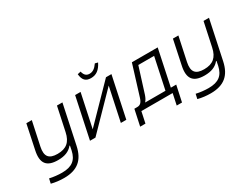

<svg xmlns="http://www.w3.org/2000/svg" viewBox="-88 -1261 2603 2042"><g transform="rotate(-30 1213.5 -240.5)"><path d="M526 -23 627 -500H560L498 -209C475 -99 417 -51 310 -51C204 -51 166 -99 189 -209L251 -500H184L122 -205C90 -57 142 9 282 9C364 9 421 -14 461 -63H467L456 -8C433 98 373 146 251 146C204 146 146 140 100 129L87 187C137 200 190 206 243 206C407 206 493 131 526 -23Z M677 0H744L1143 -409L1056 0H1123L1229 -500H1162L763 -91L850 -500H783ZM918 -678 958 -687C969 -639 993 -619 1031 -619C1069 -619 1100 -639 1133 -687L1168 -678C1131 -604 1086 -571 1021 -571C956 -571 925 -604 918 -678Z M1292 -59H1256L1214 137H1279L1308 0H1692L1663 137H1728L1770 -59H1704L1797 -500H1480L1366 -132C1350 -79 1328 -59 1292 -59ZM1388 -59C1405 -77 1417 -101 1427 -130L1525 -441H1719L1638 -59Z M2326 -23 2427 -500H2360L2298 -209C2275 -99 2217 -51 2110 -51C2004 -51 1966 -99 1989 -209L2051 -500H1984L1922 -205C1890 -57 1942 9 2082 9C2164 9 2221 -14 2261 -63H2267L2256 -8C2233 98 2173 146 2051 146C2004 146 1946 140 1900 129L1887 187C1937 200 1990 206 2043 206C2207 206 2293 131 2326 -23Z"/></g></svg>

Font: LT Wave Mono Light
Style: Italic
Weight: 300
Designer: Daniel Lyons
Version: Version 2.5 (Glyphs App)